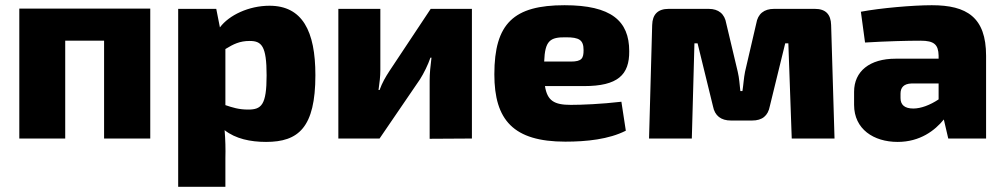

<svg xmlns="http://www.w3.org/2000/svg" viewBox="-20 -531 3849 736"><path d="M556 -498H54V0H230V-375H379V0H556Z M1013 -509C934 -509 858 -473 823 -426L809 -497H663V185H844V76C845 40 844 3 841 -32C883 1 940 13 1000 13C1124 13 1189 -42 1189 -243C1189 -412 1139 -509 1013 -509ZM931 -111C895 -111 871 -119 844 -128V-343C875 -362 899 -374 937 -374C983 -374 1002 -355 1002 -242C1002 -128 982 -111 931 -111Z M1789 -497H1631L1473 -259C1458 -236 1445 -214 1435 -186H1431C1435 -215 1438 -237 1438 -263V-497H1277V0H1435L1590 -227C1604 -249 1621 -283 1630 -310H1634C1630 -277 1627 -251 1627 -222V1L1789 0Z M2168 -129C2104 -129 2078 -145 2069 -201H2219C2348 -201 2393 -244 2392 -335C2392 -451 2323 -511 2144 -511C1950 -511 1875 -442 1875 -246C1875 -71 1948 12 2147 12C2229 12 2314 3 2379 -30L2362 -141C2285 -132 2210 -129 2168 -129ZM2150 -388C2200 -388 2217 -378 2217 -339C2217 -308 2211 -295 2168 -295H2066C2069 -375 2088 -389 2150 -388Z M3104 -497H2947C2909 -497 2885 -478 2879 -441L2836 -256C2831 -231 2830 -207 2826 -182H2818C2815 -207 2814 -231 2808 -256L2764 -441C2758 -478 2734 -497 2697 -497H2543C2502 -497 2481 -476 2480 -435L2468 0H2632L2642 -365H2654L2713 -124C2720 -87 2744 -69 2782 -69H2863C2902 -69 2924 -87 2931 -124L2990 -365H3002L3015 0H3179L3166 -435C3165 -476 3145 -497 3104 -497Z M3552 -511C3479 -511 3354 -500 3280 -486L3296 -368C3379 -373 3459 -375 3509 -375C3561 -375 3577 -360 3578 -318V-306H3413C3314 -306 3254 -258 3254 -179V-129C3254 -36 3329 13 3421 13C3507 13 3564 -31 3598 -73L3615 0H3760V-317C3760 -465 3686 -511 3552 -511ZM3432 -155V-172C3432 -195 3444 -210 3474 -211H3578V-150C3545 -128 3510 -115 3481 -115C3448 -115 3432 -129 3432 -155Z"/></svg>

Font: Exo 2 Extra Bold
Style: Regular
Weight: 800
Designer: Natanael Gama
Version: Version 1.001;PS 001.001;hotconv 1.0.88;makeotf.lib2.5.64775